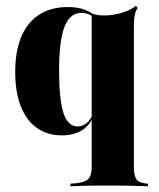

<svg xmlns="http://www.w3.org/2000/svg" viewBox="-20 -454 545 660"><path d="M192.7 11.3Q142.7 11.3 106.5 -14.5Q70.2 -40.3 51.2 -89.1Q32.3 -137.9 32.3 -206.5Q32.3 -278.2 53.2 -327.8Q74.2 -377.4 114.9 -403.6Q155.6 -429.8 212.9 -429.8Q246.8 -429.8 271.4 -420.6Q296 -411.3 308.9 -396.8L308.1 -389.5Q300 -398.4 287.1 -404Q274.2 -409.7 259.7 -409.7Q220.2 -409.7 201.6 -361.7Q183.1 -313.7 183.1 -209.7Q183.1 -115.3 197.6 -67.3Q212.1 -19.4 247.6 -19.4Q263.7 -19.4 278.2 -31Q292.7 -42.7 304 -72.6L305.6 -66.1Q291.9 -25.8 263.7 -7.3Q235.5 11.3 192.7 11.3ZM367.7 183.9Q346.8 183.9 326.2 183.9Q305.6 183.9 280.6 184.3Q255.6 184.7 221.8 186.3V177.4L241.9 175.8Q262.9 173.4 274.2 167.7Q285.5 162.1 290.3 150.8Q295.2 139.5 295.2 120.2V-209.7H440.3V120.2Q440.3 149.2 448.4 161.3Q456.5 173.4 479 176.6L488.7 177.4V186.3Q446.8 184.7 420.2 184.3Q393.5 183.9 367.7 183.9ZM295.2 -209.7V-418.5V-407.3Q320.2 -399.2 349.6 -401.2Q379 -403.2 405.2 -412.1Q431.5 -421 446.8 -433.9L453.2 -426.6Q448.4 -420.2 445.6 -411.3Q442.7 -402.4 441.5 -391.5Q440.3 -380.6 440.3 -366.1V-209.7Z"/></svg>

Font: Playfair 144pt SemiCondensed Black
Style: Regular
Weight: 900
Width: 4
Designer: Claus Eggers Sørensen
Foundry: Claus Eggers Sørensen
Version: Version 2.203